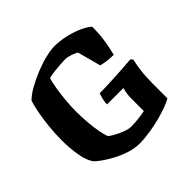

<svg xmlns="http://www.w3.org/2000/svg" viewBox="-178 -895 1070 1070"><g transform="rotate(-45 356.5 -360.0)"><path d="M342 0Q301 0 259.5 -14Q218 -28 182.5 -47.5Q147 -67 122 -85.5Q97 -104 89 -113Q67 -143 57 -199.5Q47 -256 47 -320Q47 -375 53 -430.5Q59 -486 68 -530.5Q77 -575 85 -596Q109 -620 148.5 -642Q188 -664 232.5 -682Q277 -700 319 -710Q361 -720 389 -720Q427 -720 470 -711Q513 -702 552 -685.5Q591 -669 615 -648Q615 -585 606 -533Q597 -481 589 -452Q559 -452 532.5 -456Q506 -460 494 -464L457 -602Q445 -610 420.5 -618Q396 -626 381 -626Q364 -626 337.5 -624Q311 -622 286 -619Q261 -616 246 -611Q239 -588 232 -547.5Q225 -507 221 -461Q217 -415 217 -375Q217 -334 220.5 -291Q224 -248 230.5 -212.5Q237 -177 245 -156Q251 -149 274.5 -135.5Q298 -122 326.5 -111Q355 -100 376 -100Q406 -100 437 -104Q468 -108 486 -112V-210Q486 -235 489.5 -254Q493 -273 496 -283H367Q367 -302 372.5 -323.5Q378 -345 382 -356Q418 -356 465.5 -358Q513 -360 559 -363Q605 -366 636 -369L648 -356Q641 -333 635 -286Q629 -239 629 -182V-69Q613 -59 581.5 -47Q550 -35 509.5 -24.5Q469 -14 425.5 -7Q382 0 342 0Z"/></g></svg>

Font: Texturina 72pt Black
Style: Regular
Weight: 900
Designer: Guillermo Torres Carreño
Foundry: Omnibus-Type
Version: Version 1.002; ttfautohint (v1.8.3)